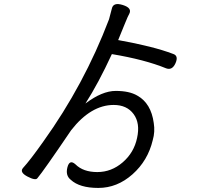

<svg xmlns="http://www.w3.org/2000/svg" viewBox="-20 -852 1040 944"><path d="M400 -343Q482 -405 549 -405Q616 -405 655 -382Q723 -344 736 -247Q743 -204 731 -163Q707 -62 631.5 5Q556 72 463.5 72Q371 72 328 32Q301 11 311.5 -29.5Q322 -70 351 -44Q389 -6 458.5 -6Q528 -6 583.5 -54Q639 -102 654 -174Q670 -246 637 -291Q604 -336 539 -336Q427 -336 330 -212Q193 -10 164 24Q155 37 115 16Q75 -5 93 -26Q128 -64 193 -156Q394 -436 516 -757L530 -810Q537 -842 583.5 -827.5Q630 -813 616 -785Q611 -778 592 -731L561 -655Q734 -624 831 -587Q859 -578 843 -541.5Q827 -505 797 -516Q692 -559 530 -586Q464 -443 400 -343Z"/></svg>

Font: Raw Maruko Gothic CJK TC
Style: Regular
Weight: 400
Version: Version 1.001